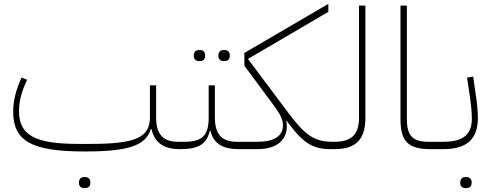

<svg xmlns="http://www.w3.org/2000/svg" viewBox="-20 -769 2529 990"><path d="M414 201H419C435 201 446 192 446 173C446 153 435 144 419 144H414C398 144 387 153 387 173C387 192 398 201 414 201ZM416 12C638 12 731 -16 758 -104H761C777 -33 824 0 908 0L921 -12V-38H897C821 -38 785 -77 785 -163V-329H753V-163C753 -60 678 -27 448 -27H384C160 -27 78 -72 78 -196C78 -247 91 -297 120 -358L91 -369C62 -305 48 -250 48 -194C48 -41 143 12 416 12Z M1133 -454H1138C1154 -454 1165 -463 1165 -482C1165 -502 1154 -511 1138 -511H1133C1117 -511 1106 -502 1106 -482C1106 -463 1117 -454 1133 -454ZM1006 -454H1011C1027 -454 1038 -463 1038 -482C1038 -502 1027 -511 1011 -511H1006C990 -511 979 -502 979 -482C979 -463 990 -454 1006 -454ZM909 0C1003 0 1046 -25 1062 -95H1065C1080 -30 1127 0 1211 0L1223 -12V-38H1200C1124 -38 1088 -77 1088 -163V-329H1056V-163C1056 -71 1024 -38 932 -38H921L909 -26Z M1211 0H1308C1403 0 1459 -44 1459 -118C1459 -128 1458 -138 1456 -144L1458 -146L1472 -128C1544 -31 1596 0 1683 0L1696 -12V-38C1603 -38 1556 -68 1466 -188L1260 -463V-466L1673 -708V-749L1240 -496V-430L1384 -236C1424 -182 1439 -155 1439 -123C1439 -67 1393 -38 1308 -38H1223L1211 -26Z M1684 0H1706C1815 0 1864 -51 1864 -160V-740H1831V-160C1831 -76 1792 -38 1706 -38H1696L1684 -26Z M2200 0H2232L2244 -12V-38H2190C2108 -38 2078 -68 2078 -156V-740H2045V-156C2045 -40 2084 0 2200 0Z M2380 201H2385C2401 201 2412 192 2412 173C2412 153 2401 144 2385 144H2380C2364 144 2353 153 2353 173C2353 192 2364 201 2380 201ZM2232 0H2266C2386 0 2444 -51 2444 -160C2444 -196 2440 -239 2431 -296L2420 -374L2388 -369L2400 -291C2409 -230 2413 -188 2413 -158C2413 -74 2367 -38 2266 -38H2244L2232 -26Z"/></svg>

Font: IBM Plex Arabic ExtraLight
Style: Regular
Weight: 200
Designer: Mike Abbink, Paul van der Laan, Pieter van Rosmalen, Wael Morcos, Khajak Apelian
Foundry: Bold Monday
Version: Version 1.0